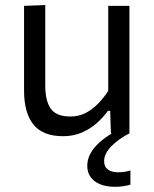

<svg xmlns="http://www.w3.org/2000/svg" viewBox="-20 -519 599 747"><path d="M225.6 10.9Q146.4 10.9 110 -34.6Q73.6 -80.1 73.6 -166.5Q73.6 -199.4 73.6 -223.7Q73.6 -248 73.6 -271.5Q73.6 -316 73.6 -353.2Q73.6 -390.3 73.6 -424.9Q73.6 -459.5 73.6 -496.2L156.1 -499.3Q156.1 -444.5 156.1 -391.5Q156.1 -338.4 156.1 -279.8V-186.2Q156.1 -126.8 177.5 -96.3Q198.8 -65.7 254.2 -65.7Q286 -65.7 312.6 -79.2Q339.2 -92.8 361.2 -115.3Q383.2 -137.9 401.1 -165.3V-279.8Q401.1 -338.4 401.1 -389.9Q401.1 -441.4 401.1 -496.2H483.6Q483.6 -441.4 483.6 -388.9Q483.6 -336.4 483.6 -271.5V-218.8Q483.6 -157.6 483.6 -106.4Q483.6 -55.3 483.6 0H411.5L408.7 -87.7H399.7Q383.9 -65.2 359.2 -42.4Q334.4 -19.7 301 -4.4Q267.6 10.9 225.6 10.9ZM428.8 207.8Q393 207.8 368.7 197.6Q344.4 187.4 331.9 169.1Q319.5 150.8 319.5 126.6Q319.5 102.3 331 79.9Q342.6 57.5 365.2 36.7Q387.8 15.9 421.1 -3.4V-21.4L464.6 -25L483.4 0Q442.7 20.3 413.9 49.3Q385.1 78.2 385.1 108.1Q385.1 129.9 399.9 140.6Q414.7 151.3 439.5 151.3Q456.3 151.3 468.4 148.8Q480.5 146.3 487.4 143.9V199.6Q476.4 202.9 460.6 205.3Q444.8 207.8 428.8 207.8Z"/></svg>

Font: Commissioner Thin
Style: Regular
Weight: 100
Designer: Kostas Bartsokas
Foundry: Kostas Bartsokas
Version: Version 1.001;gftools[0.9.23]